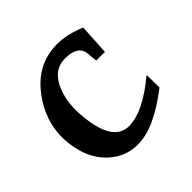

<svg xmlns="http://www.w3.org/2000/svg" viewBox="-150 -709 865 865"><g transform="rotate(-45 282.5 -277.0)"><path d="M511.7 -101.6Q439 -45.4 377 -16.8Q314.9 11.7 261.2 11.7Q185.1 11.7 127.4 -39.6Q68.8 -91.8 51.3 -175.8Q19 -321.3 104 -443.8Q147 -506.3 202.1 -536.4Q257.3 -566.4 324.7 -566.4Q352.5 -566.4 386.2 -559.1Q419.9 -551.8 459.5 -535.6L451.2 -388.7H396L393.1 -412.1Q392.1 -422.9 391.8 -430.7Q391.6 -438.5 390.6 -443.8Q381.3 -495.1 303.2 -495.1Q227.5 -495.1 193.4 -411.1Q156.7 -323.2 184.6 -190.9Q210.9 -75.2 292 -75.2Q381.8 -75.2 510.3 -182.6Z"/></g></svg>

Font: IranNastaliq
Style: Regular
Weight: 400
Designer: Hossein Zahedi
Version: Version 1.5